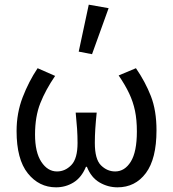

<svg xmlns="http://www.w3.org/2000/svg" viewBox="-20 -790 741 822"><path d="M220 12Q147 12 99 -48Q51 -108 51 -229Q51 -306 77 -373.5Q103 -441 141 -498L216 -465Q175 -405 152.5 -348Q130 -291 130 -214Q130 -138 157 -97Q184 -56 224 -56Q259 -56 285.5 -83.5Q312 -111 312 -178Q312 -208 310 -238.5Q308 -269 304 -308H394Q390 -269 388 -238.5Q386 -208 386 -178Q386 -108 412.5 -82Q439 -56 473 -56Q514 -56 540 -98Q566 -140 566 -227Q566 -277 558 -315.5Q550 -354 533 -390Q516 -426 488 -467L562 -498Q602 -440 626 -378.5Q650 -317 650 -232Q650 -110 604.5 -49Q559 12 483 12Q442 12 406 -9Q370 -30 352 -76H348Q329 -30 295 -9Q261 12 220 12ZM374 -558 317 -569 360 -770 445 -755Z"/></svg>

Font: .
Style: 
Weight: 400
Designer: Paul D. Hunt, Dalton Maag
Foundry: Dalton Maag Ltd
Version: Version 1.200